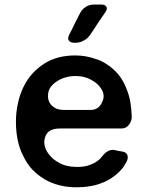

<svg xmlns="http://www.w3.org/2000/svg" viewBox="-20 -797 627 829"><path d="M279.3 -648.4Q274.4 -638.7 274.4 -631.8Q274.4 -626 277.3 -622.1Q283.2 -612.3 301.8 -612.3H306.6Q325.2 -612.3 341.8 -622.1Q359.4 -630.9 369.1 -646.5Q384.8 -668.9 401.4 -695.3Q418.9 -720.7 434.6 -744.1Q441.4 -753.9 441.4 -760.7Q440.4 -764.6 439.5 -767.6Q434.6 -777.3 417 -777.3H384.8Q366.2 -777.3 350.6 -767.6Q335 -757.8 326.2 -741.2Q315.4 -719.7 302.7 -695.3Q291 -669.9 279.3 -648.4ZM503.9 -242.2Q525.4 -242.2 537.1 -258.8Q548.8 -275.4 548.8 -291Q548.8 -292 548.8 -292Q547.9 -326.2 543 -354.5Q538.1 -383.8 528.3 -408.2Q518.6 -434.6 504.9 -456.1Q491.2 -477.5 473.6 -494.1Q456.1 -510.7 436.5 -522.5Q417 -535.2 394.5 -542Q373 -549.8 350.6 -553.7Q328.1 -557.6 304.7 -557.6Q265.6 -557.6 232.4 -548.8Q198.2 -540 169.9 -521.5Q141.6 -502.9 119.1 -478.5Q96.7 -453.1 81.1 -420.9Q65.4 -388.7 57.6 -351.6Q48.8 -313.5 48.8 -271.5Q48.8 -228.5 56.6 -191.4Q64.5 -153.3 81.1 -122.1Q96.7 -89.8 119.1 -65.4Q142.6 -41 171.9 -23.4Q201.2 -5.9 236.3 2.9Q270.5 11.7 311.5 11.7Q341.8 11.7 369.1 6.8Q395.5 2.9 418.9 -6.8Q443.4 -15.6 462.9 -29.3Q482.4 -42 498 -58.6Q506.8 -67.4 513.7 -77.1Q520.5 -87.9 526.4 -98.6Q534.2 -113.3 530.3 -127Q525.4 -139.6 508.8 -142.6Q500 -144.5 491.2 -145.5Q481.4 -147.5 473.6 -149.4Q459 -151.4 446.3 -144.5Q433.6 -137.7 423.8 -125Q420.9 -121.1 418 -118.2Q415 -114.3 412.1 -111.3Q402.3 -102.5 391.6 -95.7Q380.9 -89.8 368.2 -85Q355.5 -80.1 341.8 -78.1Q328.1 -76.2 312.5 -76.2Q289.1 -76.2 268.6 -81.1Q248 -85.9 230.5 -96.7Q218.8 -103.5 208 -112.3Q198.2 -122.1 189.5 -132.8Q163.1 -168.9 174.8 -205.1Q186.5 -242.2 238.3 -242.2Q238.3 -242.2 239.3 -242.2Q305.7 -242.2 371.1 -242.2Q437.5 -242.2 503.9 -242.2ZM226.6 -446.3Q244.1 -458 263.7 -462.9Q283.2 -468.8 305.7 -468.8Q327.1 -468.8 344.7 -463.9Q363.3 -459 378.9 -449.2Q384.8 -446.3 389.6 -442.4Q395.5 -438.5 400.4 -433.6Q438.5 -397.5 422.9 -360.4Q408.2 -322.3 371.1 -322.3Q333 -322.3 256.8 -322.3Q237.3 -322.3 222.7 -328.1Q209 -335 200.2 -344.7Q184.6 -364.3 187.5 -389.6Q189.5 -416 210 -433.6Q210 -433.6 210 -433.6Q213.9 -437.5 217.8 -440.4Q221.7 -443.4 226.6 -446.3Z"/></svg>

Font: DeepSea
Style: Medium
Weight: 500
Designer: Stem
Version: Version 3.019;git-0a5106e0b